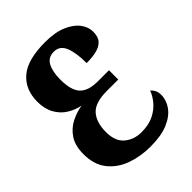

<svg xmlns="http://www.w3.org/2000/svg" viewBox="-211 -832 950 950"><g transform="rotate(-45 264.5 -356.5)"><path d="M278 11Q209 11 149.5 -10.5Q90 -32 53.5 -78Q17 -124 17 -197Q17 -257 41.5 -293.5Q66 -330 104 -349Q142 -368 180 -374Q144 -381 111.5 -401Q79 -421 59 -456.5Q39 -492 39 -542Q39 -628 95.5 -676Q152 -724 274 -724Q344 -724 389.5 -704.5Q435 -685 457.5 -655Q480 -625 480 -592Q480 -556 463 -537.5Q446 -519 416 -512Q386 -505 347 -505Q347 -578 330 -619Q313 -660 272 -660Q232 -660 214.5 -627.5Q197 -595 197 -538Q197 -465 226 -433.5Q255 -402 322 -402H400V-337H320Q238 -337 205.5 -300.5Q173 -264 173 -196Q173 -131 209.5 -101Q246 -71 297 -71Q349 -71 384.5 -89Q420 -107 442 -134Q464 -161 473 -187Q482 -180 489.5 -166.5Q497 -153 497 -133Q497 -96 473.5 -63Q450 -30 402 -9.5Q354 11 278 11Z"/></g></svg>

Font: Noto Serif ExtraCondensed Black
Style: Regular
Weight: 900
Width: 2
Designer: Monotype Design Team
Foundry: Monotype Imaging Inc.
Version: Version 2.015; ttfautohint (v1.8.4.7-5d5b)